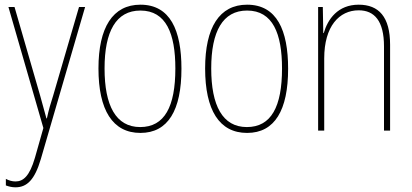

<svg xmlns="http://www.w3.org/2000/svg" viewBox="-20 -557 1758 819"><path d="M16 -527 165 -11 129 116C106 195 79 217 46 217C32 217 18 213 5 206V234C19 239 31 242 46 242C95 242 128 210 154 122L343 -527H317L207 -150C196 -116 188 -89 180 -52H178C173 -71 169 -86 151 -150L42 -527Z M754 -264C754 -428 706 -537 579 -537C461 -537 400 -440 400 -265C400 -88 460 10 579 10C697 10 754 -87 754 -264ZM426 -265C426 -423 475 -512 579 -512C689 -512 728 -413 728 -265C728 -102 682 -15 578 -15C474 -15 426 -107 426 -265Z M1209 -264C1209 -428 1161 -537 1034 -537C916 -537 855 -440 855 -265C855 -88 915 10 1034 10C1152 10 1209 -87 1209 -264ZM881 -265C881 -423 930 -512 1034 -512C1144 -512 1183 -413 1183 -265C1183 -102 1137 -15 1033 -15C929 -15 881 -107 881 -265Z M1510 -537C1421 -537 1378 -475 1361 -416H1359L1357 -527H1337V0H1363V-308C1363 -445 1427 -513 1510 -513C1577 -513 1618 -468 1618 -359V0H1644V-366C1644 -485 1596 -537 1510 -537Z"/></svg>

Font: Noto Sans Myanmar UI Condensed Thin
Style: Regular
Weight: 100
Width: 3
Designer: Monotype Design Team
Foundry: Monotype Imaging Inc.
Version: Version 2.103